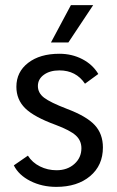

<svg xmlns="http://www.w3.org/2000/svg" viewBox="-20 -720 456 750"><path d="M34 0ZM34 -74 89 -112Q106 -85 136 -70Q166 -55 201 -55Q243 -55 270.5 -79.5Q298 -104 298 -141Q298 -171 276 -191Q254 -211 198 -232Q113 -263 78.5 -297Q44 -331 44 -381Q44 -439 90 -474.5Q136 -510 212 -510Q261 -510 301.5 -489Q342 -468 364 -431L312 -393Q277 -445 212 -445Q175 -445 151.5 -428Q128 -411 128 -384Q128 -357 152 -338.5Q176 -320 241 -295Q318 -266 350 -231.5Q382 -197 382 -144Q382 -74 332 -32Q282 10 200 10Q144 10 98.5 -13Q53 -36 34 -74ZM257 -700H344L247 -554H179Z"/></svg>

Font: Sarabun
Style: Regular
Weight: 400
Designer: Suppakit Chalermlarp | Katatrad Co.,Ltd.
Foundry: Cadson Demak Co.,Ltd.
Version: Version 1.000; ttfautohint (v1.6)